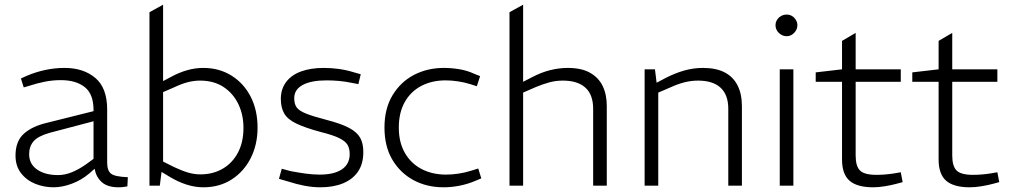

<svg xmlns="http://www.w3.org/2000/svg" viewBox="-20 -790 4303 817"><path d="M208 7Q168 7 131 -7.5Q94 -22 70 -52.5Q46 -83 46 -128Q46 -189 81.5 -221Q117 -253 182 -268L378 -317V-322Q378 -390 340.5 -419.5Q303 -449 239 -449Q203 -449 169 -442Q135 -435 108 -426L81 -418L69 -456L93 -467Q133 -484 173.5 -492.5Q214 -501 255 -501Q335 -501 385.5 -458.5Q436 -416 436 -324V-98Q436 -64 452.5 -51Q469 -38 524 -36L522 3Q517 4 507 5.5Q497 7 485 7Q437 7 412.5 -15.5Q388 -38 383 -72L360 -52Q326 -23 285 -8Q244 7 208 7ZM227 -45Q256 -45 285.5 -57Q315 -69 345 -90L378 -114V-274L192 -225Q142 -211 123 -189Q104 -167 104 -134Q104 -92 138 -68.5Q172 -45 227 -45Z M845 7Q810 7 774 -4.5Q738 -16 703 -37L660 -63L673 -103L721 -79Q755 -63 781 -55.5Q807 -48 833 -48Q886 -48 927.5 -72Q969 -96 992.5 -140.5Q1016 -185 1016 -246Q1016 -302 994 -347.5Q972 -393 931 -420Q890 -447 831 -447Q806 -447 780 -440.5Q754 -434 720 -418L674 -398V-90L670 -79L660 0H616V-738L674 -770V-425L659 -437L708 -463Q741 -481 775.5 -491Q810 -501 845 -501Q913 -501 965.5 -468Q1018 -435 1047 -378Q1076 -321 1076 -247Q1076 -175 1047 -117.5Q1018 -60 966 -26.5Q914 7 845 7Z M1343 7Q1311 7 1276.5 0.5Q1242 -6 1205 -18L1167 -29L1179 -72L1216 -62Q1247 -56 1279 -51.5Q1311 -47 1340 -47Q1402 -47 1435 -69.5Q1468 -92 1468 -134Q1468 -158 1459 -173.5Q1450 -189 1424 -202Q1398 -215 1346 -228Q1279 -246 1241.5 -264Q1204 -282 1189.5 -307Q1175 -332 1175 -369Q1175 -411 1197.5 -441Q1220 -471 1261 -486Q1302 -501 1358 -501Q1390 -501 1422.5 -496.5Q1455 -492 1487 -482L1515 -474L1505 -432L1479 -437Q1451 -443 1423.5 -445.5Q1396 -448 1370 -448Q1304 -448 1268 -428.5Q1232 -409 1232 -372Q1232 -348 1242 -333.5Q1252 -319 1281.5 -307Q1311 -295 1369 -280Q1431 -264 1465 -246Q1499 -228 1512.5 -204Q1526 -180 1526 -143Q1526 -93 1503.5 -60Q1481 -27 1440 -10Q1399 7 1343 7Z M1868 7Q1796 7 1739.5 -23.5Q1683 -54 1649.5 -110.5Q1616 -167 1616 -247Q1616 -328 1650.5 -385Q1685 -442 1742 -471.5Q1799 -501 1869 -501Q1901 -501 1934.5 -495.5Q1968 -490 1998 -476L2023 -466L2009 -423L1981 -432Q1955 -440 1928 -444Q1901 -448 1876 -448Q1818 -448 1773 -424.5Q1728 -401 1702.5 -356Q1677 -311 1677 -247Q1677 -184 1703 -139Q1729 -94 1774.5 -70.5Q1820 -47 1878 -47Q1903 -47 1930 -51Q1957 -55 1983 -63L2015 -73L2028 -31L1999 -19Q1968 -6 1934 0.5Q1900 7 1868 7Z M2148 0V-738L2206 -770V-442L2245 -462Q2283 -482 2321 -491.5Q2359 -501 2396 -501Q2454 -501 2490.5 -480.5Q2527 -460 2544.5 -424Q2562 -388 2562 -338V0H2504V-327Q2504 -387 2471 -417Q2438 -447 2375 -447Q2345 -447 2317.5 -439.5Q2290 -432 2261 -420L2206 -396V0Z M2723 0V-495H2767L2774 -438L2814 -459Q2853 -479 2892 -490Q2931 -501 2971 -501Q3027 -501 3063.5 -482Q3100 -463 3118.5 -426.5Q3137 -390 3137 -338V0H3079V-327Q3079 -386 3046.5 -416.5Q3014 -447 2950 -447Q2922 -447 2893.5 -440Q2865 -433 2830 -417L2781 -396V0Z M3298 0V-495H3356V0ZM3327 -636Q3315 -636 3304 -642.5Q3293 -649 3286.5 -659.5Q3280 -670 3280 -683Q3280 -695 3286.5 -705.5Q3293 -716 3304 -722Q3315 -728 3327 -728Q3340 -728 3350 -722Q3360 -716 3366.5 -705.5Q3373 -695 3373 -683Q3373 -670 3366.5 -659.5Q3360 -649 3350 -642.5Q3340 -636 3327 -636Z M3696 7Q3627 7 3595 -21Q3563 -49 3563 -111V-442H3451V-482L3563 -495V-616L3621 -650V-495H3813V-442H3621V-128Q3621 -83 3639.5 -64.5Q3658 -46 3709 -46Q3727 -46 3745.5 -47.5Q3764 -49 3784 -52L3813 -57L3821 -15L3795 -8Q3773 -2 3745.5 2.5Q3718 7 3696 7Z M4107 7Q4038 7 4006 -21Q3974 -49 3974 -111V-442H3862V-482L3974 -495V-616L4032 -650V-495H4224V-442H4032V-128Q4032 -83 4050.5 -64.5Q4069 -46 4120 -46Q4138 -46 4156.5 -47.5Q4175 -49 4195 -52L4224 -57L4232 -15L4206 -8Q4184 -2 4156.5 2.5Q4129 7 4107 7Z"/></svg>

Font: REM Medium ExtraLight
Style: Regular
Weight: 250
Version: Version 1.005;gftools[0.9.28]